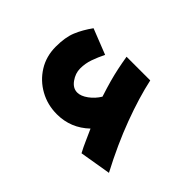

<svg xmlns="http://www.w3.org/2000/svg" viewBox="-123 -515 677 677"><g transform="rotate(-45 215.5 -176.5)"><path d="M177.2 -231.9Q177.2 -213.9 192.4 -193.1Q207.5 -172.4 230 -158.7Q264.6 -169.9 289.6 -176.8Q314.5 -183.6 337.6 -188.5Q360.8 -193.4 389.6 -198.2V-80.1Q319.3 -64.9 234.1 -33.2Q148.9 -1.5 56.2 47.4L36.6 -69.8Q56.6 -80.6 77.4 -89.6Q98.1 -98.6 120.6 -108.9Q72.3 -159.7 72.3 -228.5Q72.3 -275.4 93.8 -314.2Q115.2 -353 152.8 -376.5Q190.4 -399.9 238.3 -399.9Q285.2 -399.9 315.9 -387.2Q346.7 -374.5 378.4 -351.6L340.8 -256.3Q316.9 -268.1 293.5 -276.4Q270 -284.7 244.6 -284.7Q220.7 -284.7 199 -269.3Q177.2 -253.9 177.2 -231.9Z"/></g></svg>

Font: Vazirmatn RD UI FD
Style: Bold
Weight: 700
Designer: Saber Rastikerdar
Foundry: Saber Rastikerdar
Version: Version 33.003